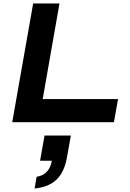

<svg xmlns="http://www.w3.org/2000/svg" viewBox="-20 -707 755 1111"><path d="M50.8 0 171.9 -687H324.2L227.1 -133.8H663.1L639.2 0ZM180.2 383.8 191.9 315.9Q228 310.5 250.7 286.9Q273.4 263.2 279.8 223.1H211.9L237.8 77.1H390.1L367.2 205.1Q352.1 289.1 307.1 332.3Q262.2 375.5 180.2 383.8Z"/></svg>

Font: Archivo Expanded SemiBold
Style: Italic
Weight: 600
Width: 7
Italic angle: -10°
Designer: Hector Gatti
Foundry: Omnibus-Type
Version: Version 2.001